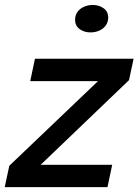

<svg xmlns="http://www.w3.org/2000/svg" viewBox="-40 -774 573 794"><path d="M123 -92.5H424L404.5 0H-20.5L-1.5 -88.5L370 -443L371 -438.5H85L104.5 -531H512.5L493.5 -442.5L124.5 -89ZM334 -640Q308 -640 289.2 -653.8Q270.5 -667.5 270.5 -692Q270.5 -711.5 280.8 -725.2Q291 -739 307.8 -746.2Q324.5 -753.5 343.5 -753.5Q369.5 -753.5 388.5 -739.8Q407.5 -726 407.5 -701.5Q407.5 -682.5 397.2 -668.5Q387 -654.5 370.2 -647.2Q353.5 -640 334 -640Z"/></svg>

Font: Epilogue Medium
Style: Italic
Weight: 500
Italic angle: -12°
Designer: Tyler Finck
Foundry: Etcetera Type Co
Version: Version 2.112